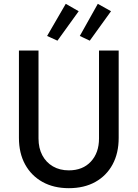

<svg xmlns="http://www.w3.org/2000/svg" viewBox="-20 -987 728 1015"><path d="M343.8 7.8Q264.2 7.8 204.8 -25.1Q145.5 -58.1 112.8 -117.7Q80.1 -177.2 80.1 -257.8V-719.7H183.6V-254.9Q183.6 -204.1 203.6 -166.3Q223.6 -128.4 259.8 -107.4Q295.9 -86.4 343.8 -86.4Q417.5 -86.4 460.4 -132.8Q503.4 -179.2 503.4 -254.9V-719.7H607.4V-257.8Q607.4 -177.2 575.2 -117.7Q543 -58.1 483.9 -25.1Q424.8 7.8 343.8 7.8ZM283.7 -772 229 -796.9 327.6 -966.8 396 -927.7ZM454.6 -772 401.9 -796.9 497.1 -966.8 566.9 -927.7Z"/></svg>

Font: Reddit Sans Medium
Style: Regular
Weight: 500
Designer: Stephen Hutchings
Foundry: Reddit
Version: Version 1.014